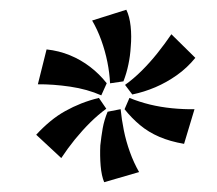

<svg xmlns="http://www.w3.org/2000/svg" viewBox="-20 -705 444 392"><path d="M105.1 -382.3 53.9 -429.9Q68.1 -445.3 82.8 -457.4Q97.6 -469.6 113.3 -478.3Q128.9 -487 146 -493.8Q163.1 -500.5 181.9 -505.1L197 -483Q180.4 -470.9 164.1 -454.8Q147.9 -438.7 132.9 -420.3Q118 -401.9 105.1 -382.3ZM192.7 -333Q187.3 -345.8 185.5 -366.3Q183.8 -386.8 184.8 -408.1Q186.8 -426.5 189.7 -443.2Q192.7 -459.9 199.7 -476.9L226.3 -482.1Q228.3 -461.3 232.8 -439Q237.3 -416.7 245.2 -394.7Q253.1 -372.7 264 -353.7ZM186.8 -510.3Q158.4 -522.9 123.2 -528.1Q88.1 -533.2 57.3 -532.9L75.1 -604.1Q100.3 -601.4 122.7 -592.2Q145.1 -583 164.1 -568.4Q183.1 -553.9 197.9 -535ZM250.1 -512.1 235.3 -531.7Q252.5 -543.9 269.3 -560.6Q286.1 -577.3 301.5 -596.6Q316.9 -615.9 329.9 -635.1L378.8 -586.9Q362.1 -566.4 341.2 -551.6Q320.3 -536.8 297.2 -526.9Q274.2 -517.1 250.1 -512.1ZM204.7 -534.9Q203.7 -556.1 199.2 -578.5Q194.7 -600.8 186.8 -622.8Q178.9 -644.7 168.1 -663.1L237.9 -685.1Q244.5 -671.8 246.7 -651.4Q248.9 -630.9 246.9 -609.1Q245.9 -591.1 242.1 -573.2Q238.4 -555.3 232 -538.9ZM355.8 -411.3Q327.2 -416.2 305.2 -425.7Q283.1 -435.2 266 -449.5Q248.9 -463.7 234.3 -482L244.3 -505.1Q264.1 -497 286 -491.6Q307.9 -486.3 331.2 -484Q354.5 -481.7 377.1 -482Z"/></svg>

Font: Ancizar Sans Thin
Style: Italic
Weight: 100
Italic angle: -4°
Designer: Cesar Puertas, Viviana Monsalve, Julian Moncada, Julian Prieto, Jose Castro, Mariel Hernandez, Felipe Aragon, Sara Alarc
Version: Version 8.100